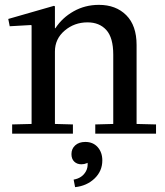

<svg xmlns="http://www.w3.org/2000/svg" viewBox="-20 -550 680 790"><path d="M202 -526 206 -524V-40L280 -38V0H30V-38L110 -40V-445L108 -447L20 -442L14 -472ZM206 -434H208Q236 -477 283 -503.5Q330 -530 387 -530Q457 -530 499.5 -487.5Q542 -445 542 -365V-40L622 -38V0H372V-38L446 -40V-325Q446 -395 417.5 -426.5Q389 -458 340 -458Q286 -458 246 -424Q206 -390 206 -338ZM331 85 358 107Q339 126 315 126Q297 126 285.5 115Q274 104 274 84Q274 62 289.5 48Q305 34 331 34Q363 34 382 55.5Q401 77 401 110Q401 154 369 184.5Q337 215 289 220L283 189Q318 183 333.5 155Q349 127 331 85Z"/></svg>

Font: Minipax
Style: Regular
Weight: 400
Designer: Raphaël Ronot
Foundry: Velvetyne Type Foundry
Version: Version 1.000